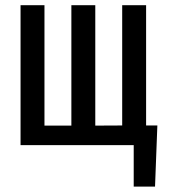

<svg xmlns="http://www.w3.org/2000/svg" viewBox="-20 -548 640 725"><path d="M147.9 -528.3H57.6V0H484.9V156.7H565.4L574.2 -74.2H531.7V-528.3H441.4V-74.2L339.8 -73.7V-528.3H249.5V-73.7H147.9Z"/></svg>

Font: RobotoMono Nerd Font
Style: Regular
Weight: 400
Monospace: yes
Designer: Google
Version: Version 3.000;Nerd Fonts 3.2.1